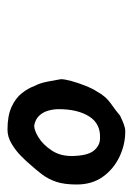

<svg xmlns="http://www.w3.org/2000/svg" viewBox="61 -836 362 525"><g transform="rotate(90 242.5 -574.0)"><path d="M335 -413Q297 -413 273 -424Q249 -435 235.5 -452Q222 -469 215 -488Q207 -503 203 -526Q199 -549 197 -559Q197 -569 202 -587.5Q207 -606 215 -626Q223 -646 231 -658Q244 -682 263.5 -695.5Q283 -709 297 -721Q312 -728 321.5 -731.5Q331 -735 340 -735Q376 -735 409.5 -719Q443 -703 464 -673.5Q485 -644 485 -602Q485 -568 477.5 -546Q470 -524 457 -507Q444 -490 426 -470Q421 -464 407 -450Q393 -436 374 -424.5Q355 -413 335 -413ZM324 -486Q337 -486 356.5 -498Q376 -510 392 -534Q408 -558 407 -592Q406 -633 392 -649.5Q378 -666 359 -666Q319 -668 299 -636.5Q279 -605 279 -553Q279 -539 283 -524.5Q287 -510 297 -499.5Q307 -489 324 -486Z"/></g></svg>

Font: Caveat SemiBold
Style: Regular
Weight: 600
Designer: Pablo Impallari
Foundry: Pablo Impallari
Version: Version 2.000